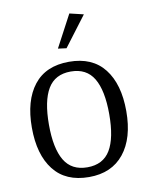

<svg xmlns="http://www.w3.org/2000/svg" viewBox="-83 -782 667 853"><g transform="rotate(-10 250.5 -355.5)"><path d="M250 -571 212 -576 289 -721 352 -706ZM250 10Q145 10 91 -59Q37 -128 37 -250Q37 -372 91 -441Q145 -510 250 -510Q355 -510 409 -441Q463 -372 463 -250Q463 -128 407.5 -59Q352 10 250 10ZM250 -34Q321 -34 353.5 -88Q386 -142 386 -250Q386 -357 353.5 -411.5Q321 -466 250 -466Q179 -466 146.5 -411.5Q114 -357 114 -250Q114 -143 146.5 -88.5Q179 -34 250 -34Z"/></g></svg>

Font: Arsenal SC
Style: Regular
Weight: 400
Designer: Andrij Shevchenko
Foundry: Stairsfor
Version: Version 2.001; ttfautohint (v1.8.4.7-5d5b)